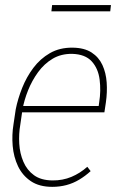

<svg xmlns="http://www.w3.org/2000/svg" viewBox="-20 -726 478 757"><path d="M186 10.7Q134.8 10.7 101.6 -11.7Q68.4 -34.2 51 -70.8Q33.7 -107.4 30 -150.9Q26.4 -194.3 33.2 -235.8L42 -294.9Q50.3 -336.4 67.4 -379.4Q84.5 -422.4 111.6 -458.5Q138.7 -494.6 177 -516.6Q215.3 -538.6 266.1 -538.1Q312.5 -537.6 341.1 -519Q369.6 -500.5 383.8 -469.7Q397.9 -439 400.6 -400.9Q403.3 -362.8 397.5 -322.3L391.6 -283.2H57.6L62.5 -308.1H369.1L371.1 -322.8Q378.4 -368.2 372.8 -412.1Q367.2 -456.1 341.6 -484.1Q315.9 -512.2 264.6 -513.7Q220.7 -514.2 187.5 -494.4Q154.3 -474.6 130.1 -441.4Q106 -408.2 90.6 -369.6Q75.2 -331.1 68.8 -294.9L60.1 -234.9Q53.7 -198.2 55.9 -159.7Q58.1 -121.1 72.3 -88.1Q86.4 -55.2 114 -35.2Q141.6 -15.1 187 -14.6Q227.1 -14.2 261.5 -28.6Q295.9 -43 324.2 -68.4L337.4 -51.3Q315.9 -31.7 292.2 -17.6Q268.6 -3.4 241.9 3.7Q215.3 10.7 186 10.7ZM417.5 -706.1 414.6 -681.2H182.6L185.5 -706.1Z"/></svg>

Font: Roboto Condensed Thin
Style: Italic
Weight: 250
Italic angle: -12°
Designer: Christian Robertson
Foundry: Google
Version: Version 3.008; 2023